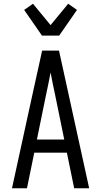

<svg xmlns="http://www.w3.org/2000/svg" viewBox="-20 -1005 540 1025"><path d="M44 0 151 -490 205 -735H295L456 0H376L337 -190H163L124 0ZM177 -260H323L276 -490Q269 -522 262.5 -554Q256 -586 250 -618Q244 -586 237.5 -554Q231 -522 224 -490ZM204 -815 109 -952 156 -985 250 -871 344 -985 391 -952 296 -815Z"/></svg>

Font: Iosevka
Style: Regular
Weight: 400
Monospace: yes
Designer: Belleve Invis
Foundry: Belleve Invis
Version: Version 33.2.3; ttfautohint (v1.8.4)